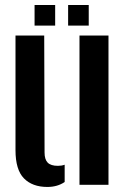

<svg xmlns="http://www.w3.org/2000/svg" viewBox="-20 -743 508 772"><path d="M42.3 -139.4V-600H157.8L159.2 -129.7Q159.2 -101.8 171.8 -89Q184.5 -76.2 213 -76.2Q227.8 -76.2 240 -80.7V-11.2Q210.8 8.7 170.5 8.7Q110.1 8.7 76.2 -25.9Q42.3 -60.5 42.3 -139.4ZM299.6 0V-600H416.2V0ZM253.9 -640V-722.9H336.8V-640ZM119 -640V-722.9H201.8V-640Z"/></svg>

Font: Big Shoulders Stencil Text Thin
Style: Regular
Weight: 100
Designer: Patric King
Foundry: XO Type Co
Version: Version 2.001